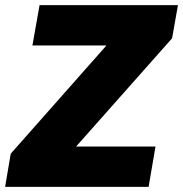

<svg xmlns="http://www.w3.org/2000/svg" viewBox="-35 -732 717 752"><path d="M547 0H-15L7 -130L382 -554H92L120 -712H662L639 -582L263 -158H574Z"/></svg>

Font: Creato Display Black
Style: Italic
Weight: 900
Italic angle: -10°
Version: Version 1.000